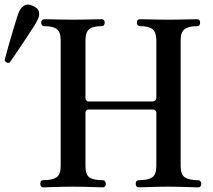

<svg xmlns="http://www.w3.org/2000/svg" viewBox="-145 -809 918 829"><path d="M42 0Q29 0 29 -16Q29 -31 42 -31Q80 -31 98.5 -43Q117 -55 117 -92V-636Q117 -669 101.5 -682.5Q86 -696 47 -696Q33 -696 33 -711Q33 -726 47 -726Q53 -726 76 -725.5Q99 -725 126 -724.5Q153 -724 169 -724Q185 -724 212.5 -724.5Q240 -725 264 -725.5Q288 -726 293 -726Q307 -726 307 -712Q307 -696 293 -696Q255 -696 239.5 -682.5Q224 -669 224 -636V-386Q224 -381 227.5 -376Q231 -371 236 -371H516Q521 -371 525.5 -376Q530 -381 530 -386V-636Q530 -669 514 -682.5Q498 -696 460 -696Q446 -696 446 -712Q446 -726 460 -726Q465 -726 488.5 -725.5Q512 -725 539 -724.5Q566 -724 581 -724Q597 -724 625 -724.5Q653 -725 677 -725.5Q701 -726 706 -726Q719 -726 719 -711Q719 -696 706 -696Q668 -696 651.5 -682.5Q635 -669 635 -636V-92Q635 -55 653.5 -43Q672 -31 710 -31Q717 -31 720.5 -26Q724 -21 724 -16Q724 0 710 0Q704 0 678.5 -1Q653 -2 625 -2.5Q597 -3 581 -3Q566 -3 538.5 -2.5Q511 -2 486.5 -1Q462 0 455 0Q441 0 441 -16Q441 -31 455 -31Q494 -31 512 -43Q530 -55 530 -92V-323Q530 -328 526 -332Q522 -336 516 -336H236Q231 -336 227.5 -332Q224 -328 224 -323V-92Q224 -55 241 -43Q258 -31 298 -31Q305 -31 308.5 -26Q312 -21 312 -16Q312 0 298 0Q292 0 266.5 -1Q241 -2 213 -2.5Q185 -3 169 -3Q153 -3 125.5 -2.5Q98 -2 73.5 -1Q49 0 42 0ZM-103 -539Q-110 -536 -116.5 -539.5Q-123 -543 -125 -549Q-124 -553 -118.5 -573.5Q-113 -594 -105 -622.5Q-97 -651 -88 -680.5Q-79 -710 -72 -732.5Q-65 -755 -61 -762Q-53 -778 -38.5 -786Q-24 -794 -2 -783Q21 -773 23.5 -756.5Q26 -740 18 -725Q15 -717 2.5 -697Q-10 -677 -27 -651.5Q-44 -626 -60.5 -601.5Q-77 -577 -89 -559.5Q-101 -542 -103 -539Z"/></svg>

Font: Zen Old Mincho SemiBold
Style: Regular
Weight: 600
Version: Version 1.500